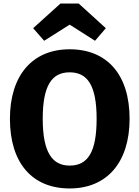

<svg xmlns="http://www.w3.org/2000/svg" viewBox="-20 -1045 786 1083"><path d="M229 -815 373 -906 516 -815 577 -886 424 -1025H321L167 -886ZM373 -767C162 -767 36 -619 36 -375C36 -125 162 18 373 18C584 18 711 -130 711 -375C711 -624 584 -767 373 -767ZM373 -637C473 -637 525 -564 525 -375C525 -185 474 -111 373 -111C275 -111 221 -185 221 -375C221 -564 273 -637 373 -637Z"/></svg>

Font: Glow Sans SC Normal ExtraBold
Style: Regular
Weight: 800
Designer: Ryoko NISHIZUKA (kana, bopomofo & ideographs); Paul D. Hunt (Latin, Greek & Cyrillic); Sandoll Communications, Soo-young
Version: Version 0.93